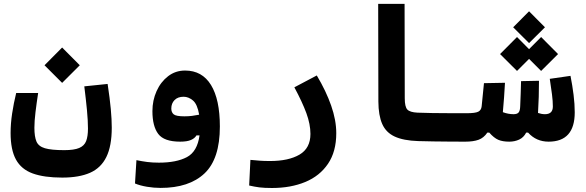

<svg xmlns="http://www.w3.org/2000/svg" viewBox="-20 -713 2970 973"><path d="M295.4 187Q203.6 187 145.8 166Q87.9 145 60.8 95.5Q33.7 45.9 33.7 -38.6Q33.7 -86.4 41.5 -138.2Q49.3 -189.9 62 -241.7H173.3Q165.5 -190.9 159.9 -145Q154.3 -99.1 154.3 -65.4Q154.3 -20.5 164.8 4.2Q175.3 28.8 207.8 38.3Q240.2 47.9 305.7 47.9Q355.5 47.9 381.3 36.9Q407.2 25.9 416.5 2Q425.8 -22 425.8 -61.5Q425.8 -100.6 420.7 -155Q415.5 -209.5 407.2 -275.4L525.4 -287.6Q536.6 -213.9 541.5 -160.4Q546.4 -106.9 546.4 -66.4Q546.4 26.9 519 82.5Q491.7 138.2 436.3 162.6Q380.9 187 295.4 187ZM294.9 -293 205.6 -382.3 294.9 -472.2 384.3 -382.3Z M793.9 239.3Q759.3 239.3 724.4 233.4Q689.5 227.5 664.1 216.8L671.4 98.6Q700.2 104.5 726.3 107.9Q752.4 111.3 785.2 111.3Q874 111.3 927 83.3Q980 55.2 991.2 -26.9H975.6Q967.3 -12.2 947.8 -3.7Q928.2 4.9 893.1 4.9Q811.5 4.9 782 -34.2Q752.4 -73.2 752.4 -149.9Q752.4 -204.1 773.4 -251Q794.4 -297.9 831.8 -326.7Q869.1 -355.5 918 -355.5Q1004.4 -355.5 1049.3 -282.2Q1094.2 -209 1094.2 -71.8Q1094.2 92.3 1016.4 165.8Q938.5 239.3 793.9 239.3ZM989.3 -131.8Q980 -185.5 957.5 -204.1Q935.1 -222.7 910.6 -222.7Q880.9 -222.7 864.5 -205.8Q848.1 -189 848.1 -163.1Q848.1 -143.6 860.4 -133.5Q872.6 -123.5 914.6 -123.5Q935.1 -123.5 952.6 -125.7Q970.2 -127.9 989.3 -131.8Z M1358.4 239.7Q1319.3 239.7 1294.7 236.6Q1270 233.4 1242.7 227.1L1249 97.2Q1276.9 99.6 1296.4 101.3Q1315.9 103 1348.6 103Q1442.4 103 1497.8 70.6Q1553.2 38.1 1553.2 -34.2Q1553.2 -83.5 1532.5 -139.9Q1511.7 -196.3 1471.7 -270.5L1585.4 -330.6Q1632.3 -252 1658.2 -178Q1684.1 -104 1684.1 -38.1Q1684.1 55.2 1642.3 116.9Q1600.6 178.7 1527.1 209.2Q1453.6 239.7 1358.4 239.7Z M2337.9 4.9Q2304.7 4.9 2262.9 4.6Q2221.2 4.4 2178.5 3.7Q2135.7 2.9 2099.6 2Q2024.4 -0.5 1980.2 -21Q1936 -41.5 1917 -84.7Q1897.9 -127.9 1897.5 -198.2L1896.5 -693.4H2030.3L2031.2 -215.3Q2031.2 -171.4 2044.4 -157.7Q2057.6 -144 2095.7 -142.1Q2128.4 -140.6 2171.6 -140.1Q2214.8 -139.6 2260 -139.4Q2305.2 -139.2 2343.8 -139.2Q2360.8 -139.2 2369.4 -117.7Q2377.9 -96.2 2377.9 -63.5Q2377.9 -38.6 2368.7 -16.8Q2359.4 4.9 2337.9 4.9Z M2337.9 4.9 2343.8 -139.2Q2388.7 -139.2 2403.8 -147Q2418.9 -154.8 2420.9 -174.3L2432.6 -291.5L2539.1 -293.5Q2537.1 -256.3 2534.4 -219Q2531.7 -181.6 2528.3 -144.5Q2555.7 -134.3 2582.5 -134.3Q2601.1 -134.3 2608.4 -143.3Q2615.7 -152.3 2616.2 -174.8Q2617.2 -206.5 2618.7 -238.3Q2619.6 -270 2620.6 -301.8L2711.4 -303.7Q2711.4 -262.7 2710.2 -222.2Q2709 -181.6 2706.5 -140.6Q2724.6 -134.3 2741.7 -134.3Q2781.7 -134.3 2781.7 -173.3Q2781.7 -200.7 2777.3 -234.9Q2772.9 -269 2766.1 -313.5L2871.1 -328.6Q2880.9 -279.3 2886.7 -232.4Q2892.6 -185.5 2892.6 -143.6Q2892.6 4.9 2760.3 4.9Q2697.3 4.9 2656.2 -41H2646.5Q2633.8 -16.1 2610.8 -5.6Q2587.9 4.9 2561 4.9Q2526.9 4.9 2504.9 -4.6Q2482.9 -14.2 2459.5 -41H2449.7Q2431.6 -14.2 2405 -4.6Q2378.4 4.9 2337.9 4.9ZM2722.2 -353.5 2661.1 -414.6 2600.1 -353.5 2514.2 -439 2600.1 -525.4 2661.1 -463.9 2722.2 -525.4 2808.1 -439ZM2661.1 -494.6 2580.6 -574.7 2661.1 -655.8 2741.7 -574.7Z"/></svg>

Font: CaskaydiaMono NF
Style: Bold
Weight: 700
Designer: Aaron Bell
Foundry: Saja Typeworks
Version: Version 2111.001; ttfautohint (v1.8.4);Nerd Fonts 3.1.1